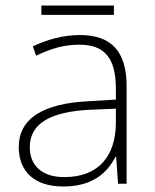

<svg xmlns="http://www.w3.org/2000/svg" viewBox="-20 -666 561 696"><path d="M393 -646H130V-612H393ZM269 -539C208 -539 150 -522 99 -498L111 -464C166 -491 214 -504 268 -504C356 -504 400 -459 400 -345V-305L300 -299C139 -291 48 -238 48 -133C48 -44 105 10 209 10C314 10 367 -37 399 -98H401L408 0H439V-353C439 -482 382 -539 269 -539ZM304 -268 400 -272V-219C399 -101 338 -24 213 -24C134 -24 88 -64 88 -133C88 -221 168 -261 304 -268Z"/></svg>

Font: Noto Sans Sinhala UI ExtraLight
Style: Regular
Weight: 200
Designer: Jelle Bosma - Monotype Design Team
Foundry: Monotype Imaging Inc.
Version: Version 2.006